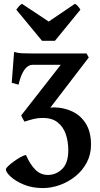

<svg xmlns="http://www.w3.org/2000/svg" viewBox="-20 -730 517 991"><path d="M201.2 240.7Q146 240.7 102.8 222.7Q59.6 204.6 34.9 181.6Q10.3 158.7 10.3 144Q10.3 138.7 22.2 127.2Q34.2 115.7 51.8 103Q69.3 90.3 86.4 80.8Q103.5 71.3 113.8 69.8Q135.3 118.7 162.4 145.8Q189.5 172.9 227.5 172.9Q269.5 172.9 301 142.1Q332.5 111.3 332.5 44.9Q332.5 1 319.6 -37.4Q306.6 -75.7 276.6 -99.1Q246.6 -122.6 194.8 -121.1Q175.8 -121.1 153.3 -115.7Q130.9 -110.4 106.4 -102.1Q103 -106.4 96.9 -118.4Q90.8 -130.4 89.4 -134.3L293.5 -395.5H147.5Q125.5 -395.5 106.9 -371.1Q88.4 -346.7 75.7 -293L40.5 -302.7L52.7 -461.9Q73.7 -456.1 92.3 -455.1Q110.8 -454.1 142.1 -454.1H426.8L438 -433.1L239.7 -174.3Q244.1 -174.8 250.2 -175.3Q256.3 -175.8 260.3 -175.8Q310.5 -174.8 353.8 -154.3Q397 -133.8 423.3 -91.6Q449.7 -49.3 449.7 16.6Q449.7 68.4 427.5 109.6Q405.3 150.9 368.9 180.2Q332.5 209.5 288.6 225.1Q244.6 240.7 201.2 240.7ZM196.8 -519.5 64 -680.2Q70.8 -689.9 78.1 -698Q85.4 -706.1 93.3 -710.4L231.4 -618.7L366.7 -710.4Q375 -706.1 382.1 -698Q389.2 -689.9 395 -680.2L263.7 -519.5Z"/></svg>

Font: David Libre
Style: Bold
Weight: 700
Designer: Ismar David, J. Victor Gaultney, Annie Olsen and Meir Sadan
Foundry: Monotype Imaging Inc. & SIL International
Version: Version 1.100; ttfautohint (v1.8.4.7-5d5b)